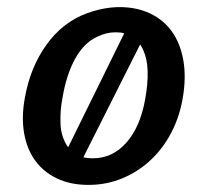

<svg xmlns="http://www.w3.org/2000/svg" viewBox="-20 -514 586 541"><path d="M229 7Q179 7 141 -11Q103 -29 79.5 -61Q56 -93 48 -138.5Q40 -184 50 -238Q65 -324 111 -388Q157 -452 226 -477Q274 -494 317 -494Q365 -494 403 -476Q441 -458 464.5 -425Q488 -392 496.5 -344.5Q505 -297 495 -238Q486 -185 462.5 -140Q439 -95 404 -62.5Q369 -30 324.5 -11.5Q280 7 229 7ZM384 -372Q382 -377 379.5 -381Q377 -385 375 -389L215 -71Q225 -68 242 -68Q297 -68 336 -112Q375 -156 389 -234Q397 -278 396 -313Q395 -348 384 -372ZM306 -423Q280 -423 255 -411Q217 -394 192 -349Q167 -304 156 -238Q149 -203 150.5 -165Q152 -127 172 -99L330 -420Q321 -423 306 -423Z"/></svg>

Font: Jura
Style: Bold Italic
Weight: 700
Designer: Ed Merritt
Foundry: Ten by Twenty
Version: Version 1.007